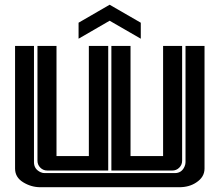

<svg xmlns="http://www.w3.org/2000/svg" viewBox="-20 -783 918 803"><path d="M568.8 -621.1 438.5 -696.3 308.6 -621.1V-688L438.5 -763.2L568.8 -688ZM525.9 -590.8V-130.4H662.1V-590.8H741.7V-110.8Q741.7 -93.8 729.7 -81.8Q717.8 -69.8 700.7 -69.8H445.8V-590.8ZM136.7 -590.8H216.3V-130.4H351.6V-590.8H432.6V-69.8H177.7Q160.6 -69.8 148.7 -81.8Q136.7 -93.8 136.7 -110.8ZM148.9 0Q110.4 0 76.7 -20.8Q43 -41.5 43 -78.1V-590.8H122.1V-104.5Q122.1 -75.2 150.4 -62.5Q159.2 -58.6 168 -59.1H710.4Q710.9 -59.1 711.4 -59.1Q740.2 -59.1 752 -86.9Q755.9 -95.7 755.9 -104.5V-590.8H835.4V-78.1Q835.4 -42 800.3 -19.5Q771 0 729.5 0Z"/></svg>

Font: Ebtekar Inline 2
Style: Inline-2
Weight: 500
Designer: Arman Khorramak
Foundry: Arman Khorramak
Version: Version 2.000